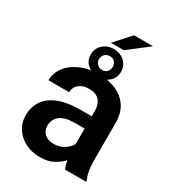

<svg xmlns="http://www.w3.org/2000/svg" viewBox="-198 -921 932 1038"><g transform="rotate(30 268.5 -402.5)"><path d="M368.2 0Q358.9 -19 354 -50.8Q332 -25.9 298.1 -8.1Q264.2 9.8 216.3 9.8Q165 9.8 124.5 -10.7Q84 -31.2 60.5 -66.9Q37.1 -102.5 37.1 -147.9Q37.1 -231 99.4 -276.4Q161.6 -321.8 280.3 -321.8H349.1V-356Q349.1 -396 328.1 -419.7Q307.1 -443.4 263.2 -443.4Q224.1 -443.4 201.2 -423.8Q178.2 -404.3 178.2 -373.5H48.8Q48.8 -417.5 76.2 -454.8Q103.5 -492.2 153.3 -515.1Q203.1 -538.1 270.5 -538.1Q330.6 -538.1 377.7 -517.8Q424.8 -497.6 451.9 -456.8Q479 -416 479 -355V-124.5Q479 -48.8 499.5 -8.3V0ZM242.7 -89.4Q281.7 -89.4 309.6 -107.7Q337.4 -126 349.1 -148.4V-245.1H286.6Q225.6 -245.1 196 -221.2Q166.5 -197.3 166.5 -158.2Q166.5 -128.4 186.8 -108.9Q207 -89.4 242.7 -89.4ZM240.2 -717.8 328.1 -815.4H446.8L320.8 -717.8ZM177.2 -608.9Q177.2 -647 204.8 -671.9Q232.4 -696.8 272.5 -696.8Q311.5 -696.8 338.9 -671.9Q366.2 -647 366.2 -608.9Q366.2 -570.8 338.9 -546.6Q311.5 -522.5 272.5 -522.5Q232.4 -522.5 204.8 -546.9Q177.2 -571.3 177.2 -608.9ZM228.5 -608.9Q228.5 -590.8 241.2 -578.6Q253.9 -566.4 272.5 -566.4Q291 -566.4 302.5 -578.6Q314 -590.8 314 -608.9Q314 -628.4 302.5 -640.6Q291 -652.8 272.5 -652.8Q253.9 -652.8 241.2 -640.6Q228.5 -628.4 228.5 -608.9Z"/></g></svg>

Font: Vazirmatn UI SemiBold
Style: Regular
Weight: 600
Designer: Saber Rastikerdar
Foundry: Saber Rastikerdar
Version: Version 33.003